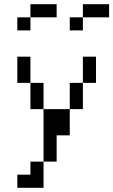

<svg xmlns="http://www.w3.org/2000/svg" viewBox="-20 -770 540 915"><path d="M250 -687.5V-750H125V-687.5H62.5V-625H125V-687.5ZM500 -687.5V-750H375V-687.5H312.5V-625H375V-687.5ZM125 62.5H62.5V125H187.5Q187.5 125 187.5 0H125ZM187.5 0H250Q250 0 250 -125H312.5Q312.5 -125 312.5 -250H187.5Q187.5 -250 187.5 0ZM187.5 -250Q187.5 -250 187.5 -375H125Q125 -375 125 -250ZM312.5 -250H375Q375 -250 375 -375H312.5Q312.5 -375 312.5 -250ZM125 -375Q125 -375 125 -500H62.5Q62.5 -500 62.5 -375ZM375 -375H437.5Q437.5 -375 437.5 -500H375Q375 -500 375 -375Z"/></svg>

Font: UnifontExMono
Style: Regular
Weight: 500
Version: Version 15.0.06